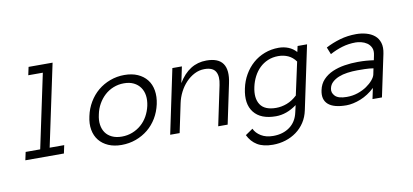

<svg xmlns="http://www.w3.org/2000/svg" viewBox="-75 -891 2878 1338"><g transform="rotate(-10 1364.5 -222.0)"><path d="M315.9 0H43L55.2 -57.1H158.2L269 -580.1H166L178.2 -637.2H348.1L225.1 -57.1H328.1Z M1012.7 -226.1Q1001 -172.9 974.9 -129.4Q948.7 -85.9 910.9 -54.9Q873 -23.9 825 -6.3Q776.9 11.2 722.7 11.2Q669.9 11.2 629.9 -6.3Q589.8 -23.9 564.9 -54.9Q540 -85.9 532 -129.4Q523.9 -172.9 536.1 -226.1Q546.9 -277.8 573.5 -322.5Q600.1 -367.2 637.9 -398.7Q675.8 -430.2 723.9 -448Q772 -465.8 824.7 -465.8Q878.9 -465.8 918.9 -448Q959 -430.2 983.9 -398.7Q1008.8 -367.2 1016.4 -322.5Q1023.9 -277.8 1012.7 -226.1ZM945.8 -226.1Q954.1 -265.1 949.5 -298.1Q944.8 -331.1 927.2 -356Q909.7 -380.9 880.9 -395Q852.1 -409.2 812 -409.2Q772 -409.2 736.8 -395Q701.7 -380.9 674.8 -356Q647.9 -331.1 629.4 -298.1Q610.8 -265.1 603 -226.1Q593.8 -187 598.4 -154.1Q603 -121.1 619.9 -97.2Q636.7 -73.2 665.8 -59.6Q694.8 -45.9 734.9 -45.9Q774.9 -45.9 809.8 -59.6Q844.7 -73.2 872.3 -97.2Q899.9 -121.1 918.5 -154.1Q937 -187 945.8 -226.1Z M1474.6 0H1407.7L1466.8 -280.8Q1480 -341.8 1460.4 -375.5Q1440.9 -409.2 1381.8 -409.2Q1344.7 -409.2 1311.3 -392.1Q1277.8 -375 1250.7 -346.4Q1223.6 -317.9 1204.8 -281Q1186 -244.1 1177.7 -204.1L1134.8 0H1067.9L1163.6 -455.1H1231L1207 -340.8Q1281.7 -465.8 1405.8 -465.8Q1573.7 -465.8 1533.7 -280.8Z M2021.5 -4.9Q2011.7 42 1987.8 78.6Q1963.9 115.2 1929.2 140.6Q1894.5 166 1852.1 179.4Q1809.6 192.9 1761.7 192.9Q1693.8 192.9 1651.9 167.5Q1609.9 142.1 1586.9 94.2L1639.6 58.1Q1653.8 89.8 1688.7 111.3Q1723.6 132.8 1774.9 132.8Q1843.8 132.8 1891.6 97.9Q1939.5 63 1953.6 -2.9L1964.8 -51.8Q1892.6 1 1816.9 1Q1709.5 1 1661.6 -60.1Q1613.8 -121.1 1636.7 -227.1Q1647.5 -278.8 1672.6 -322.5Q1697.8 -366.2 1734.1 -398.2Q1770.5 -430.2 1817.1 -448Q1863.8 -465.8 1916.5 -465.8Q1953.6 -465.8 1985.6 -452.9Q2017.6 -439.9 2040.5 -414.1L2049.8 -455.1H2116.7ZM2027.8 -349.1Q2004.9 -380.9 1973.4 -395Q1941.9 -409.2 1903.8 -409.2Q1863.8 -409.2 1830.3 -395Q1796.9 -380.9 1771.7 -356.4Q1746.6 -332 1729.2 -298.6Q1711.9 -265.1 1703.6 -227.1Q1686.5 -148.9 1717 -102.5Q1747.6 -56.2 1828.6 -56.2Q1866.7 -56.2 1904.8 -70.6Q1942.9 -85 1977.5 -117.2Z M2160.6 -123Q2169.4 -166 2197 -195.1Q2224.6 -224.1 2263.2 -241Q2301.8 -257.8 2348.6 -265.4Q2395.5 -272.9 2442.4 -272.9Q2460.4 -272.9 2474.6 -272.5Q2488.8 -272 2501.7 -271Q2514.6 -270 2527.1 -268.6Q2539.6 -267.1 2555.7 -265.1L2562.5 -297.9Q2569.8 -331.1 2559.8 -352.5Q2549.8 -374 2531.2 -386.5Q2512.7 -398.9 2490.7 -404.1Q2468.8 -409.2 2452.6 -409.2Q2401.4 -409.2 2356 -395.5Q2310.5 -381.8 2268.6 -358.9L2248.5 -409.2Q2295.4 -434.1 2350.1 -450Q2404.8 -465.8 2465.8 -465.8Q2502.4 -465.8 2536.6 -456.3Q2570.8 -446.8 2594.7 -427Q2618.7 -407.2 2628.7 -375Q2638.7 -342.8 2629.4 -297.9L2566.4 0H2499.5L2515.6 -76.2Q2492.7 -54.2 2467 -37.6Q2441.4 -21 2415 -10.5Q2388.7 0 2362.5 5.6Q2336.4 11.2 2314.5 11.2Q2224.6 11.2 2185.5 -23.4Q2146.5 -58.1 2160.6 -123ZM2326.7 -45.9Q2368.7 -45.9 2405 -58.3Q2441.4 -70.8 2468.5 -89.4Q2495.6 -107.9 2513.2 -128.9Q2530.8 -149.9 2534.7 -167L2543.5 -210Q2511.7 -214.8 2481.7 -215.3Q2451.7 -215.8 2429.7 -215.8Q2393.6 -215.8 2359.1 -210.9Q2324.7 -206.1 2297.6 -195.1Q2270.5 -184.1 2251.5 -166.5Q2232.4 -148.9 2227.5 -123Q2220.7 -94.2 2243.7 -70.1Q2266.6 -45.9 2326.7 -45.9Z"/></g></svg>

Font: Anonymous Pro
Style: Italic
Weight: 400
Italic angle: -12°
Monospace: yes
Designer: Mark Simonson
Version: Version 1.003